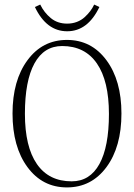

<svg xmlns="http://www.w3.org/2000/svg" viewBox="-20 -818 590 846"><path d="M133.8 -787.1 157.2 -797.9Q174.3 -762.7 203.9 -738.3Q233.4 -713.9 275.9 -713.9Q298.8 -713.9 318.6 -721.4Q338.4 -729 352.8 -742.2Q367.2 -755.4 377.4 -768.8Q387.7 -782.2 395 -797.9L418 -787.1Q366.7 -680.2 275.9 -680.2Q184.6 -680.2 133.8 -787.1ZM253.9 -615.2Q173.8 -615.2 131.8 -538.6Q89.8 -461.9 89.8 -316.9Q89.8 -171.4 142.6 -95.2Q195.3 -19 295.9 -19Q376 -19 418 -95.2Q460 -171.4 460 -315.9Q460 -461.4 407 -538.3Q354 -615.2 253.9 -615.2ZM515.1 -317.9Q515.1 -170.9 449 -81.5Q382.8 7.8 274.9 7.8Q167 7.8 101.1 -81.5Q35.2 -170.9 35.2 -317.9Q35.2 -463.4 101.1 -552.7Q167 -642.1 274.9 -642.1Q382.8 -642.1 449 -552.7Q515.1 -463.4 515.1 -317.9Z"/></svg>

Font: Resagokr
Style: Light
Weight: 300
Designer: gluk
Foundry: gluk
Version: Version 0.95